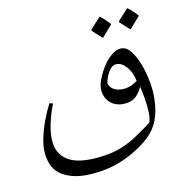

<svg xmlns="http://www.w3.org/2000/svg" viewBox="-106 -694 878 917"><g transform="rotate(-15 332.5 -236.0)"><path d="M523 -419Q549 -419 568.5 -391.5Q588 -364 600.5 -321Q613 -278 617.5 -232Q622 -186 618 -150Q612 -88 591.5 -45.5Q571 -3 533.5 27Q496 57 439 83Q390 105 340.5 115Q291 125 235 124Q151 123 98 86.5Q45 50 45 -30Q45 -63 57 -102.5Q69 -142 88 -182Q107 -222 128 -255L144 -249Q114 -187 101.5 -134.5Q89 -82 97 -43Q108 3 149.5 28.5Q191 54 269 56Q327 57 372 48Q417 39 462 17Q507 -5 565 -42Q574 -64 575 -95Q576 -126 573.5 -159Q571 -192 567 -219Q562 -209 552.5 -197Q543 -185 532 -176Q515 -163 493.5 -160.5Q472 -158 452 -162Q406 -173 389.5 -214Q373 -255 397 -302Q412 -333 432.5 -359.5Q453 -386 477 -402.5Q501 -419 523 -419ZM420 -274Q425 -250 447 -238.5Q469 -227 499 -229Q529 -231 558 -250Q553 -294 531 -323Q509 -352 483 -352Q461 -352 443.5 -326.5Q426 -301 420 -274ZM592 -496Q591 -498 583 -506Q575 -514 565.5 -524.5Q556 -535 550 -542V-547L603 -596H606Q618 -585 627.5 -574Q637 -563 647 -551V-546L595 -496ZM454 -491Q453 -493 445 -501Q437 -509 427.5 -519.5Q418 -530 412 -537V-542L465 -591H468Q480 -580 489.5 -569Q499 -558 509 -546V-541L457 -491Z"/></g></svg>

Font: Bona Nova SC
Style: Italic
Weight: 400
Italic angle: -4°
Designer: Mateusz Machalski
Foundry: Capitalics
Version: Version 4.001; ttfautohint (v1.8.4.7-5d5b)